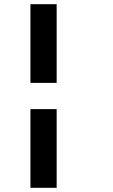

<svg xmlns="http://www.w3.org/2000/svg" viewBox="-20 -895 540 915"><path d="M125 0V-375H250V0ZM125 -500V-875H250V-500Z"/></svg>

Font: GalmuriMono7 Regular
Style: Regular
Weight: 400
Designer: Lee Minseo (quiple)
Version: Version 2.399;hotconv 1.1.1;makeotfexe 2.6.0 DEVELOPMENT